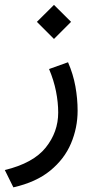

<svg xmlns="http://www.w3.org/2000/svg" viewBox="-25 -517 392 801"><path d="M128.9 -425.8 200.2 -496.6 271.5 -425.8 200.2 -354.5ZM258.8 -257.3Q280.3 -208 289.6 -156.5Q298.8 -105 298.8 -55.2Q298.8 16.1 271.2 81.3Q243.7 146.5 184.6 194.8Q125.5 243.2 30.8 264.6L-4.9 192.4Q113.8 163.6 165.8 98.6Q217.8 33.7 217.8 -47.4Q217.8 -89.8 208.7 -135.7Q199.7 -181.6 179.7 -229Z"/></svg>

Font: Vazir WOL
Style: Regular-WOL
Weight: 400
Designer: Saber Rastikerdar
Foundry: Saber Rastikerdar
Version: Version 30.00;August 23, 2021;FontCreator 13.0.0.2683 64-bit